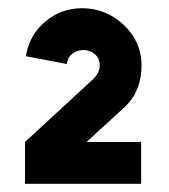

<svg xmlns="http://www.w3.org/2000/svg" viewBox="-20 -828 412 468"><path d="M180 -808Q129 -808 90 -775Q51 -742 43 -691L143 -672Q144 -680 147 -686Q150 -692 156 -697Q168 -706 184 -706Q199 -706 211 -696Q217 -691 220 -684.5Q223 -678 223 -669Q223 -651 208 -636L41 -482V-380H324V-482H191L286 -569Q325 -607 325 -669Q325 -726 282 -767Q238 -808 180 -808Z"/></svg>

Font: Unageo
Style: Black
Weight: 900
Designer: Richard Sepsi
Foundry: Richard Sepsi
Version: Version 2.000